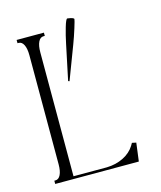

<svg xmlns="http://www.w3.org/2000/svg" viewBox="-104 -754 696 830"><g transform="rotate(-15 244.0 -339.0)"><path d="M406.2 -85.9Q419.4 -82.5 424.8 -82Q423.3 -71.8 419.9 -43.9Q416.5 -16.1 415 -5.9Q415 -2 414.1 0H413.1H335.9H125H100.6H76.2H40V-14.6H44.9Q59.6 -14.6 67.9 -31.5Q76.2 -48.3 76.2 -78.1V-566.4Q76.2 -596.2 67.9 -613Q59.6 -629.9 44.9 -629.9H40V-644.5H76.2H100.6H125H162.1V-629.9H156.2Q141.6 -629.9 133.3 -613Q125 -596.2 125 -566.4V-11.7H274.4Q315.4 -12.7 348.6 -29.3Q381.8 -45.9 399.4 -74.2ZM271.5 -562.5 214.8 -413.1 209 -415 242.2 -573.2Q249.5 -608.9 259.5 -643.1Q269.5 -677.2 275.4 -677.7Q304.7 -673.8 304.7 -667Q304.7 -662.6 294.2 -628.7Q283.7 -594.7 271.5 -562.5Z"/></g></svg>

Font: Elaris
Style: Regular
Weight: 500
Version: Version 1.0